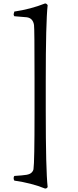

<svg xmlns="http://www.w3.org/2000/svg" viewBox="-20 -895 449 1112"><path d="M180 -239V-439Q180 -730 177 -750Q171 -790 135 -795L63 -801Q59 -806 59 -813L63 -828Q158 -842 241 -875Q250 -875 256 -865Q245 -768 245 -423V-255Q245 91 256 188Q252 197 241 197Q162 165 63 151Q59 145 59 137Q59 129 63 124Q112 121 133 117.5Q154 114 163.5 104Q173 94 174 84Q180 45 180 -239Z"/></svg>

Font: Rosarivo
Style: Regular
Weight: 400
Designer: Pablo Ugerman
Foundry: Pablo Ugerman
Version: Version 1.003